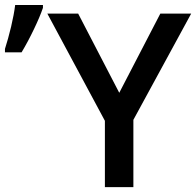

<svg xmlns="http://www.w3.org/2000/svg" viewBox="-60 -770 807 790"><path d="M261.7 -713.9 430.7 -388.2 599.6 -713.9H726.6L488.8 -276.9V0H371.6V-272.9L134.8 -713.9ZM-39.6 -554.7V-568.8Q-26.9 -607.9 -14.2 -660.6Q-2.4 -710.4 2.4 -749.5H116.7V-737.8Q104.5 -701.7 80.1 -650.9Q54.7 -597.7 28.8 -554.7Z"/></svg>

Font: Open Sans
Style: SemiBold
Weight: 600
Foundry: Ascender Corporation
Version: Version 1.10